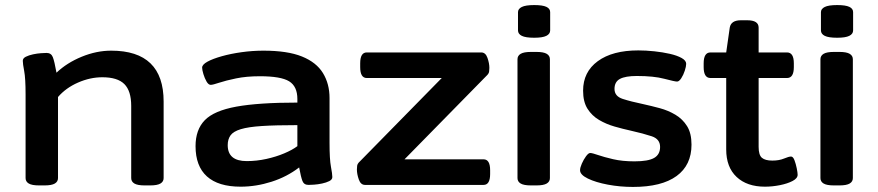

<svg xmlns="http://www.w3.org/2000/svg" viewBox="-20 -730 3468 758"><path d="M134 2Q106 2 93.5 -5.5Q81 -13 81 -27V-357Q81 -421 75.5 -449.5Q70 -478 70 -490Q70 -500 82 -506Q94 -512 110.5 -515.5Q127 -519 142 -520Q157 -521 164 -521Q182 -521 188.5 -504.5Q195 -488 203 -443Q244 -482 302.5 -506Q361 -530 419 -530Q626 -530 626 -329V-27Q626 -13 613.5 -5.5Q601 2 573 2H551Q523 2 510.5 -5.5Q498 -13 498 -27V-312Q498 -371 471 -398Q444 -425 384 -425Q336 -425 288 -404Q240 -383 209 -347V-27Q209 -13 196.5 -5.5Q184 2 156 2Z M930 7Q842 7 797 -33.5Q752 -74 752 -153Q752 -218 788.5 -255.5Q825 -293 913 -309Q1001 -325 1154 -325V-339Q1154 -389 1121.5 -409Q1089 -429 1006 -429Q953 -429 912 -420.5Q871 -412 845.5 -403.5Q820 -395 812 -395Q803 -395 795.5 -408Q788 -421 783 -437.5Q778 -454 778 -463Q778 -475 799 -486.5Q820 -498 855.5 -508Q891 -518 934 -524Q977 -530 1020 -530Q1115 -530 1172 -507Q1229 -484 1255 -441.5Q1281 -399 1281 -343V-166Q1281 -101 1286.5 -72Q1292 -43 1292 -31Q1292 -21 1280 -15Q1268 -9 1251.5 -5.5Q1235 -2 1220 -1Q1205 0 1198 0Q1180 0 1174 -15.5Q1168 -31 1161 -69Q1113 -32 1052 -12.5Q991 7 930 7ZM954 -94Q993 -94 1031.5 -102.5Q1070 -111 1102 -124.5Q1134 -138 1154 -153V-236Q1068 -236 1014 -232.5Q960 -229 930.5 -220Q901 -211 890 -195.5Q879 -180 879 -157Q879 -94 954 -94Z M1421 0Q1404 0 1396.5 -21.5Q1389 -43 1389 -61Q1389 -67 1390 -75.5Q1391 -84 1401 -93L1724 -422H1428Q1402 -422 1402 -465V-480Q1402 -523 1428 -523H1880Q1897 -523 1904.5 -501.5Q1912 -480 1912 -462Q1912 -456 1911 -447.5Q1910 -439 1900 -430L1577 -101H1889Q1915 -101 1915 -58V-43Q1915 0 1889 0Z M2076 2Q2048 2 2035.5 -5.5Q2023 -13 2023 -27V-496Q2023 -510 2035.5 -517.5Q2048 -525 2076 -525H2098Q2126 -525 2138.5 -517.5Q2151 -510 2151 -496V-27Q2151 -13 2138.5 -5.5Q2126 2 2098 2ZM2089 -581Q2055 -581 2040 -588.5Q2025 -596 2025 -610V-682Q2025 -695 2040 -702.5Q2055 -710 2089 -710Q2122 -710 2137 -703Q2152 -696 2152 -682V-610Q2152 -596 2137 -588.5Q2122 -581 2089 -581Z M2479 8Q2428 8 2380 -1Q2332 -10 2301 -25Q2270 -40 2270 -58Q2270 -68 2277 -84Q2284 -100 2293.5 -113Q2303 -126 2310 -126Q2318 -126 2341 -118Q2364 -110 2400.5 -101.5Q2437 -93 2485 -93Q2539 -93 2562.5 -106.5Q2586 -120 2586 -150Q2586 -181 2553 -192Q2520 -203 2471 -214Q2439 -221 2406 -230.5Q2373 -240 2345 -256.5Q2317 -273 2299.5 -300.5Q2282 -328 2282 -372Q2282 -446 2340 -488.5Q2398 -531 2500 -531Q2530 -531 2563 -527.5Q2596 -524 2624.5 -517.5Q2653 -511 2671 -501Q2689 -491 2689 -478Q2689 -468 2683.5 -451Q2678 -434 2669.5 -421Q2661 -408 2653 -408Q2644 -408 2602.5 -419Q2561 -430 2494 -430Q2449 -430 2427.5 -418.5Q2406 -407 2406 -379Q2406 -350 2438.5 -339.5Q2471 -329 2519 -319Q2551 -312 2584.5 -303Q2618 -294 2646.5 -277Q2675 -260 2692.5 -232Q2710 -204 2710 -159Q2710 -78 2651 -35Q2592 8 2479 8Z M3000 7Q2929 7 2888 -31.5Q2847 -70 2847 -140V-422H2785Q2758 -422 2758 -465V-480Q2758 -523 2785 -523H2847L2861 -621Q2866 -650 2905 -650H2930Q2975 -650 2975 -621V-523H3087Q3114 -523 3114 -480V-465Q3114 -422 3087 -422H2975V-150Q2975 -118 2988 -107Q3001 -96 3029 -96Q3056 -96 3075 -104Q3094 -112 3103 -112Q3111 -112 3116.5 -97.5Q3122 -83 3125.5 -65.5Q3129 -48 3129 -40Q3129 -26 3109 -15.5Q3089 -5 3059 1Q3029 7 3000 7Z M3272 2Q3244 2 3231.5 -5.5Q3219 -13 3219 -27V-496Q3219 -510 3231.5 -517.5Q3244 -525 3272 -525H3294Q3322 -525 3334.5 -517.5Q3347 -510 3347 -496V-27Q3347 -13 3334.5 -5.5Q3322 2 3294 2ZM3285 -581Q3251 -581 3236 -588.5Q3221 -596 3221 -610V-682Q3221 -695 3236 -702.5Q3251 -710 3285 -710Q3318 -710 3333 -703Q3348 -696 3348 -682V-610Q3348 -596 3333 -588.5Q3318 -581 3285 -581Z"/></svg>

Font: Asap Expanded SemiBold
Style: Regular
Weight: 600
Width: 7
Designer: Pablo Cosgaya
Foundry: Omnibus-Type
Version: Version 3.001; ttfautohint (v1.8.4.7-5d5b)